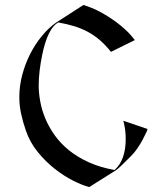

<svg xmlns="http://www.w3.org/2000/svg" viewBox="-20 -760 678 780"><path d="M579.6 -235.8Q577.1 -227.5 575.2 -224.1Q545.9 -159.7 512.2 -126Q486.8 -100.1 471.7 -85.9Q456.5 -71.8 451.2 -68.4L342.3 0Q314.5 -7.3 277.1 -26.1Q239.7 -44.9 202.4 -74.2Q165 -103.5 133.3 -142.6Q101.6 -181.6 85 -229.5Q72.3 -266.6 65.2 -300.5Q58.1 -334.5 58.6 -368.7Q58.6 -410.6 70.1 -454.6Q81.5 -498.5 101.8 -539.1Q122.1 -579.6 149.9 -613.5Q177.7 -647.5 210.4 -669.9L318.8 -739.7Q332.5 -735.8 352.1 -728Q371.6 -720.2 395.5 -707Q419.4 -693.8 446 -674.8Q472.7 -655.8 500 -629.4Q515.1 -613.8 527.8 -597.2L430.7 -549.3Q408.7 -577.1 385.7 -596.9Q362.8 -616.7 336.9 -630.6Q311 -644.5 281.5 -653.6Q252 -662.6 216.3 -668.9L215.8 -668.5Q173.8 -644 151.9 -539.1Q137.2 -468.8 137.2 -412.6Q137.2 -381.8 143.6 -347.2Q149.9 -312.5 164.3 -278.1Q178.7 -243.7 202.1 -210.7Q225.6 -177.7 259.8 -149.9Q293.9 -122.1 339.8 -101.1Q385.7 -80.1 445.3 -69.3Q490.7 -109.4 490.7 -195.3Q490.7 -234.9 481 -269.5Z"/></svg>

Font: MedievalSharp
Style: Regular
Weight: 500
Version: Version 1.0